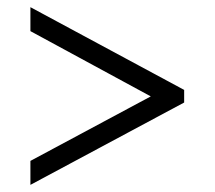

<svg xmlns="http://www.w3.org/2000/svg" viewBox="-20 -626 599 536"><path d="M494.1 -375V-339.8L64.9 -109.9V-176.8L400.9 -356.9L64.9 -539.1V-606Z"/></svg>

Font: Sitara
Style: Italic
Weight: 400
Italic angle: -11°
Designer: Neelakash Kshetrimayum
Foundry: Neelakash Kshetrimayum
Version: Version 1.000;PS Version 1.000;PS 1.0;hotconv 1.;hotconv 1.0